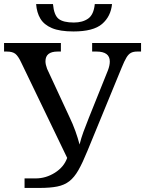

<svg xmlns="http://www.w3.org/2000/svg" viewBox="-20 -926 715 946"><path d="M342 -771Q275 -771 236 -787.5Q197 -804 179 -834Q161 -864 158 -906H241Q246 -851 269 -833Q292 -815 344 -815Q387 -815 414.5 -834.5Q442 -854 447 -906H532Q526 -845 483 -808Q440 -771 342 -771ZM101 0V-47H156Q206 -47 250.5 -75Q295 -103 311 -148L84 -619Q70 -649 56 -660.5Q42 -672 13 -672H0V-714H280V-672H264Q204 -672 204 -624Q204 -616 206 -607Q208 -598 212 -587L322 -350Q339 -315 351.5 -280Q364 -245 372 -214Q380 -246 391 -276Q402 -306 418 -346L512 -580Q521 -604 521 -623Q521 -672 455 -672H434V-714H675V-672H656Q637 -672 625 -665.5Q613 -659 603 -642.5Q593 -626 580 -594L411 -183Q387 -124 366.5 -88Q346 -52 321.5 -33Q297 -14 262 -7Q227 0 174 0Z"/></svg>

Font: NotoSerif-Regular
Style: Regular
Weight: 400
Designer: Monotype Design Team
Foundry: Monotype Imaging Inc.
Version: Version 2.007; ttfautohint (v1.8) -l 8 -r 50 -G 200 -x 14 -D